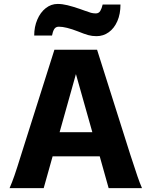

<svg xmlns="http://www.w3.org/2000/svg" viewBox="-20 -969 794 989"><path d="M89.4 -173.3 260.3 -712.9H480L650.9 -173.3Q677.2 -92.3 688.5 -59.6Q699.7 -26.9 711.4 0H539.6L493.7 -163.6H251L205.1 0H29.3Q42 -28.8 54.4 -64.7Q66.9 -100.6 89.4 -173.3ZM371.1 -587.4 287.1 -288.1H455.6ZM276.9 -948.7Q300.8 -948.7 327.6 -942.1Q354.5 -935.5 391.6 -922.9L414.6 -914.6Q437 -906.2 448.5 -903.1Q460 -899.9 473.6 -899.9Q488.8 -899.9 496.6 -912.8Q504.4 -925.8 508.8 -945.8H600.6Q600.6 -897 584.5 -860.1Q568.4 -823.2 540.3 -803Q512.2 -782.7 477.1 -782.7Q454.1 -782.7 434.1 -788.3Q414.1 -793.9 381.8 -807.1Q319.3 -831.5 283.2 -831.5Q266.6 -831.5 259 -818.6Q251.5 -805.7 248 -786.1H156.2Q156.2 -830.6 172.1 -867.9Q188 -905.3 215.6 -927Q243.2 -948.7 276.9 -948.7Z"/></svg>

Font: Lesson One Extra
Style: Regular
Weight: 800
Designer: But Ko, Victor Gaultney, Annie Olsen, Julie Remington, Don Collingsworth, Eric Hays, Becca Hirsbrunner
Version: Version 1.100